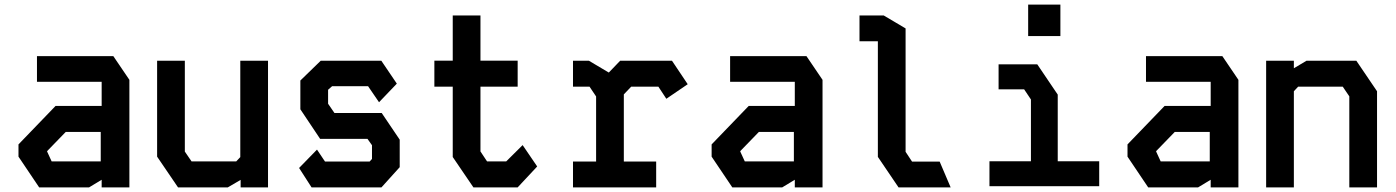

<svg xmlns="http://www.w3.org/2000/svg" viewBox="-20 -811 6040 831"><path d="M140 -568V-457H420V-352.5H220.5L60 -186V-133L149.5 0H365.5L420 -33V0H540V-465.5L470.5 -568ZM184 -155V-157L264.5 -240H416V-112.5H203.5Z M1020 -548V-131L1002.5 -112.5H809L780 -155V-548H660V-133L750.5 0H966L1021.5 -32.5V0H1140V-548Z M1368 -548 1280 -462.5V-338L1365.5 -210H1570.5L1590 -182.5V-123L1580 -112H1386.5L1352 -163.5L1274.5 -84L1328.5 0H1631L1710 -87.5V-206.5L1632 -322H1427.5L1400 -362V-422.5L1417.5 -438H1573L1620.5 -368.5L1697.5 -449L1630.5 -548Z M1939.5 -744V-548.5H1860V-436H1939.5V-131.5L2029 0H2220.5L2305 -90.5L2242 -183L2171 -112.5H2088L2059.5 -155.5V-436H2220.5V-548.5H2059.5V-744Z M2460 -548V-436H2531.5L2560 -393.5V-112H2460V0H2820V-112H2680V-402.5L2712 -436H2829.5L2864 -383.5L2956.5 -446.5L2888.5 -548H2664L2615 -497L2529 -548Z M3140 -568V-457H3420V-352.5H3220.5L3060 -186V-133L3149.5 0H3365.5L3420 -33V0H3540V-465.5L3470.5 -568ZM3184 -155V-157L3264.5 -240H3416V-112.5H3203.5Z M3700 -744V-632.5H3779.5V-132L3869 0H4094.5L4047 -111.5H3927.5L3899.5 -154V-688L3805 -744Z M4302 -532.5H4469.5L4558 -401.5V-113H4737.5V-5H4262.5V-113H4442V-380.5L4412.5 -424.5H4302ZM4430 -655V-791H4569.5V-655Z M4940 -568V-457H5220V-352.5H5020.5L4860 -186V-133L4949.5 0H5165.5L5220 -33V0H5340V-465.5L5270.5 -568ZM4984 -155V-157L5064.5 -240H5216V-112.5H5003.5Z M5460 -548V0H5580V-416L5598.5 -436H5791.5L5820 -394V0H5940V-416L5850.5 -548H5634.5L5580 -515.5V-548Z"/></svg>

Font: Kode
Style: Regular
Weight: 400
Monospace: yes
Designer: Isa Ozler
Foundry: Kadena LLC
Version: Version 1.000;gftools[0.9.28]